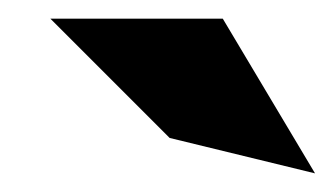

<svg xmlns="http://www.w3.org/2000/svg" viewBox="-20 -772 358 206"><path d="M219 -752H34L162 -624L318 -586Z"/></svg>

Font: Charger
Style: Hemi
Weight: 900
Designer: Jasper
Foundry: Cannot Into Space Fonts
Version: Version 0.99